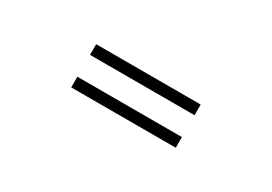

<svg xmlns="http://www.w3.org/2000/svg" viewBox="-7 -738 1014 716"><g transform="rotate(30 500.0 -380.0)"><path d="M274.9 -473.1H725.1V-427.2H274.9ZM274.9 -333H725.1V-287.1H274.9Z"/></g></svg>

Font: I.Ming
Style: Regular
Weight: 400
Designer: Ichiten Fonts Project
Version: Version 5.10 Mar 24, 2018